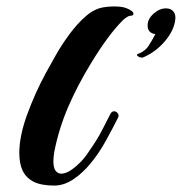

<svg xmlns="http://www.w3.org/2000/svg" viewBox="-20 -570 565 597"><path d="M149 7Q108 7 84.5 -5Q61 -17 50 -40Q40 -63 40 -94Q40 -147 64.5 -214Q89 -281 122 -342Q135 -366 153.5 -398.5Q172 -431 195.5 -463Q219 -495 245.5 -518.5Q272 -542 300 -547Q317 -550 333 -550Q359 -550 372 -545Q395 -536 395 -527Q395 -521 385 -521Q381 -521 374 -516.5Q367 -512 361 -506Q317 -462 264 -375Q221 -305 192 -237.5Q163 -170 149 -99Q146 -81 146 -69Q146 -48 153 -39Q160 -30 170 -30Q190 -30 216.5 -53Q243 -76 259 -103Q280 -132 296.5 -163.5Q313 -195 324 -217Q328 -224 335 -224Q341 -224 346 -218Q351 -212 347 -204Q332 -174 309.5 -133Q287 -92 260 -60Q235 -30 206.5 -11.5Q178 7 149 7ZM421 -391Q414 -391 408.5 -395.5Q403 -400 408 -402Q431 -410 443 -429Q455 -448 463 -464Q439 -467 439 -491Q439 -511 457.5 -527.5Q476 -544 496 -544Q511 -544 519 -534.5Q527 -525 525 -509Q521 -475 492.5 -441.5Q464 -408 424 -391Z"/></svg>

Font: Praise
Style: Regular
Weight: 400
Designer: Robert E. Leuschke
Foundry: Robert E. Leuschke
Version: Version 1.100; ttfautohint (v1.8.3)